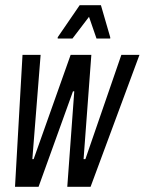

<svg xmlns="http://www.w3.org/2000/svg" viewBox="-20 -722 559 742"><path d="M38 0 67 -510H137L105 -107H110L253 -510H333L303 -107H310L449 -510H519L330 0H240L267 -369H262L129 0ZM203 -573V-578L288 -702H370L406 -578V-573H353L324 -657L260 -573Z"/></svg>

Font: Saira Ultra Condensed Medium
Style: Italic
Weight: 500
Width: 1
Italic angle: -12°
Designer: Hector Gatti with collaboration of the Omnibus-Type team
Foundry: Omnibus-Type
Version: Version 1.001; ttfautohint (v1.8)